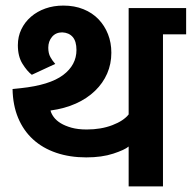

<svg xmlns="http://www.w3.org/2000/svg" viewBox="-20 -668 687 688"><path d="M54 -352Q158 -363 206 -399Q254 -435 254 -489Q254 -520 240.5 -535.5Q227 -551 203 -552Q180 -552 166.5 -536Q153 -520 153 -497Q153 -477 160.5 -463.5Q168 -450 178 -439L94 -400Q77 -413 60.5 -439.5Q44 -466 44 -506Q44 -537 56.5 -563Q69 -589 91 -608Q113 -627 142.5 -637.5Q172 -648 207 -648Q247 -648 279 -635Q311 -622 333 -599Q355 -576 367 -545.5Q379 -515 379 -479Q379 -439 364 -404.5Q349 -370 320.5 -342.5Q292 -315 252 -297Q212 -279 161 -272Q164 -260 173 -248Q182 -236 197.5 -226.5Q213 -217 236 -210.5Q259 -204 291 -204Q342 -204 382.5 -219.5Q423 -235 441 -258V-639H647V-545H564V0H441V-143Q427 -131 386 -117.5Q345 -104 289 -104Q230 -104 181.5 -120.5Q133 -137 98.5 -168.5Q64 -200 45 -245.5Q26 -291 25 -349Z"/></svg>

Font: Ek Mukta
Style: Bold
Weight: 700
Designer: Girish Dalvi and Yashodeep Gholap
Foundry: Ek Type
Version: Version 2.538;PS 1.002;hotconv 16.6.51;makeotf.lib2.5.65220;